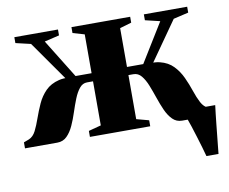

<svg xmlns="http://www.w3.org/2000/svg" viewBox="-76 -608 1053 884"><g transform="rotate(-10 450.0 -166.0)"><path d="M820 180Q815.5 162.5 808 137.2Q800.5 112 792.2 84.8Q784 57.5 776.2 34Q768.5 10.5 763.5 -2.5L744.5 -44H900.5Q898 -25.5 895.5 -2.2Q893 21 890.2 46.8Q887.5 72.5 885 97.2Q882.5 122 880.2 143.5Q878 165 876.5 180ZM3.5 0V-28L28.5 -37.5Q48.5 -46 60.8 -70.2Q73 -94.5 84.2 -126.8Q95.5 -159 110.2 -191.5Q125 -224 149.2 -248.5Q173.5 -273 212.5 -282.5Q251.5 -292 311 -277.5L278.5 -235L114.5 -468.5L44 -485V-512.5H248V-485L178.5 -468.5L290.5 -287.5H365.5V-469L311 -485V-512.5H585.5V-485L531 -469V-287.5H607L718.5 -468.5L649.5 -485V-512.5H852V-485L781.5 -468.5L617.5 -235L585 -277.5Q645 -292 683.8 -282.5Q722.5 -273 746.2 -248.2Q770 -223.5 785 -191Q800 -158.5 810.8 -126.2Q821.5 -94 834.2 -69.8Q847 -45.5 868 -37.5L892.5 -28V0H738Q712 0 694 -18Q676 -36 663.2 -64.5Q650.5 -93 639.8 -124.8Q629 -156.5 617.8 -184.8Q606.5 -213 591.5 -231.2Q576.5 -249.5 554.5 -249.5H531V-43.5L589 -28V0H307V-28L365.5 -43.5V-249.5H337.5Q316.5 -249.5 301.8 -231.2Q287 -213 275.8 -184.8Q264.5 -156.5 254.2 -124.8Q244 -93 231 -64.5Q218 -36 199.8 -18Q181.5 0 155 0Z"/></g></svg>

Font: Merriweather 120pt Black
Style: Regular
Weight: 900
Designer: Eben Sorkin
Foundry: Eben Sorkin
Version: Version 2.100